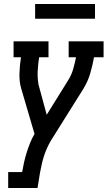

<svg xmlns="http://www.w3.org/2000/svg" viewBox="-20 -737 540 962"><path d="M21 205V125H91Q95 101 100.5 76.5Q106 52 113.5 28Q121 4 130.5 -20Q140 -44 153 -66L87 -291Q81 -310 79 -329.5Q77 -349 77.5 -369Q78 -389 80 -409.5Q82 -430 85 -450H48V-530H223V-450H176Q171 -417 169 -384Q167 -351 172 -320V-319Q172 -318 172.5 -316.5Q173 -315 173 -313L214 -162L321 -334Q338 -361 346.5 -390.5Q355 -420 361 -450H324V-530H499V-450H451Q444 -410 432 -369Q420 -328 397 -291L236 -34Q224 -14 215 6.5Q206 27 199.5 47.5Q193 68 188.5 89Q184 110 180 131L168 205ZM156 -643V-717H456V-643Z"/></svg>

Font: Iosevka Curly Slab MdObl
Style: Regular
Weight: 500
Italic angle: -9°
Monospace: yes
Designer: Belleve Invis
Foundry: Belleve Invis
Version: Version 11.0.0; ttfautohint (v1.8.3)